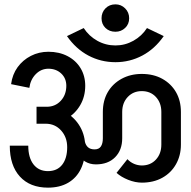

<svg xmlns="http://www.w3.org/2000/svg" viewBox="-20 -890 877 883"><path d="M421 -134 415 -203Q435 -203 444 -216.5Q453 -230 453 -254H542Q542 -200 509.5 -167Q477 -134 421 -134ZM421 -134Q393 -134 371 -147.5Q349 -161 337.5 -185Q326 -209 326 -240H370Q374 -222 385 -212.5Q396 -203 415 -203ZM633 -50Q602 -50 569.5 -63Q537 -76 516 -95L566 -158Q579 -144 596.5 -136.5Q614 -129 633 -129ZM453 -254V-375H542V-254ZM722 -225V-375H812V-225ZM285 -495Q285 -530 261.5 -552Q238 -574 202 -574V-652Q252 -652 290.5 -632Q329 -612 350.5 -576.5Q372 -541 372 -495ZM115 -486 31 -503Q37 -548 61 -581Q85 -614 122 -633Q159 -652 203 -652V-574Q169 -574 144.5 -549Q120 -524 115 -486ZM812 -375H722Q722 -417 697 -444Q672 -471 632 -471V-550Q686 -550 726.5 -527.5Q767 -505 789.5 -466Q812 -427 812 -375ZM453 -375Q453 -427 475.5 -466Q498 -505 539 -527.5Q580 -550 632 -550V-471Q593 -471 567.5 -444Q542 -417 542 -375ZM812 -225Q812 -175 789.5 -135Q767 -95 726.5 -72.5Q686 -50 632 -50V-129Q672 -129 697 -156Q722 -183 722 -225ZM289 -213Q289 -259 261 -290Q233 -321 190 -321V-396Q243 -396 284 -372Q325 -348 348.5 -307Q372 -266 372 -213ZM201 -27Q118 -27 71.5 -78Q25 -129 25 -220H110Q110 -165 134 -134Q158 -103 201 -103ZM200 -27V-103Q243 -103 266 -132.5Q289 -162 289 -213H372Q372 -155 352 -113.5Q332 -72 293.5 -49.5Q255 -27 200 -27ZM148 -321V-399H196V-321ZM195 -321V-399Q234 -399 259.5 -426.5Q285 -454 285 -496H372Q372 -446 349 -406.5Q326 -367 286 -344Q246 -321 195 -321ZM511 -604V-681Q555 -681 593.5 -702.5Q632 -724 656 -761L733 -724Q692 -665 634.5 -634.5Q577 -604 511 -604ZM511 -604Q444 -604 386.5 -634.5Q329 -665 288 -724L365 -761Q389 -724 427.5 -702.5Q466 -681 511 -681ZM511 -744Q483 -744 465 -761.5Q447 -779 447 -806Q447 -833 465 -851.5Q483 -870 511 -870Q537 -870 555.5 -851.5Q574 -833 574 -806Q574 -779 555.5 -761.5Q537 -744 511 -744Z"/></svg>

Font: Akshar Light
Style: Regular
Weight: 400
Version: Version 1.100